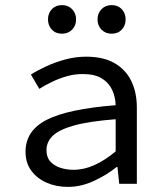

<svg xmlns="http://www.w3.org/2000/svg" viewBox="-20 -720 640 752"><path d="M246 12Q200 12 162.5 -4.5Q125 -21 102.5 -51.5Q80 -82 80 -126Q80 -208 162.5 -250.5Q245 -293 433 -308Q432 -341 419 -368.5Q406 -396 378.5 -413Q351 -430 304 -430Q272 -430 242 -421.5Q212 -413 184 -399.5Q156 -386 134 -372L101 -428Q126 -444 160.5 -460Q195 -476 235.5 -487Q276 -498 318 -498Q384 -498 428 -473Q472 -448 494 -403Q516 -358 516 -298V0H447L440 -66H437Q397 -34 347 -11Q297 12 246 12ZM268 -55Q309 -55 350 -73.5Q391 -92 433 -127V-253Q329 -245 270 -228.5Q211 -212 186.5 -188Q162 -164 162 -132Q162 -104 177 -87.5Q192 -71 216 -63Q240 -55 268 -55ZM223 -588Q198 -588 183 -604Q168 -620 168 -644Q168 -668 183 -684Q198 -700 223 -700Q247 -700 262.5 -684Q278 -668 278 -644Q278 -620 262.5 -604Q247 -588 223 -588ZM417 -588Q393 -588 377.5 -604Q362 -620 362 -644Q362 -668 377.5 -684Q393 -700 417 -700Q442 -700 457 -684Q472 -668 472 -644Q472 -620 457 -604Q442 -588 417 -588Z"/></svg>

Font: Source Code Variable
Style: Regular
Weight: 400
Monospace: yes
Designer: Paul D. Hunt, Teo Tuominen
Foundry: Adobe Systems Incorporated
Version: Version 1.010;hotconv 1.0.106;makeotfexe 2.5.65593